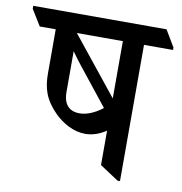

<svg xmlns="http://www.w3.org/2000/svg" viewBox="-118 -693 729 769"><g transform="rotate(10 247.0 -308.5)"><path d="M249 -155C281 -155 311 -167 334 -183V-43L410 7H420V-547H538V-557L498 -624H-44V-612L-4 -547H61V-368C61 -308 74 -263 125 -212C157 -181 202 -155 249 -155ZM147 -547H334V-314ZM147 -307V-473C161 -453 176 -433 189 -417L306 -270C275 -246 243 -232 212 -232C177 -232 147 -251 147 -307Z"/></g></svg>

Font: Noto Serif Devanagari SemiCondensed Medium
Style: Regular
Weight: 500
Width: 4
Designer: Universal Thirst, Indian Type Foundry and the Monotype Design Team
Foundry: Monotype Imaging Inc.
Version: Version 2.004